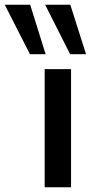

<svg xmlns="http://www.w3.org/2000/svg" viewBox="-78 -788 429 808"><path d="M110 0V-497H221V0ZM217 -560 112 -768H218L284 -560ZM48 -560 -58 -768H49L114 -560Z"/></svg>

Font: Nunito Sans 7pt Expanded Medium
Style: Regular
Weight: 500
Width: 7
Designer: Vernon Adams
Foundry: Vernon Adams
Version: Version 3.101;gftools[0.9.27]